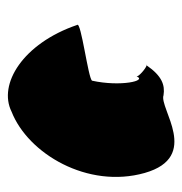

<svg xmlns="http://www.w3.org/2000/svg" viewBox="-8 -576 464 489"><g transform="rotate(-90 224.5 -332.0)"><path d="M28 -196C69 -52 193 -160 226 -148C252 -144 275 -152 302 -191C294 -193 272 -212 274 -217C263 -188 247 -257 263 -330C269 -340 415 -358 405 -368C358 -506 254 -570 184 -535C77 -493 -13 -341 28 -196ZM274 -217C274 -217 274 -218 274 -218C274 -218 274 -217 274 -217ZM303 -192 302 -191C304 -191 304 -191 303 -190Z"/></g></svg>

Font: Ampere
Style: SCUltCnd
Weight: 400
Version: Version 1